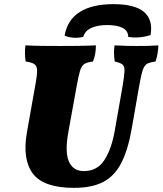

<svg xmlns="http://www.w3.org/2000/svg" viewBox="-20 -898 785 927"><path d="M337 9Q191 9 139 -59.5Q87 -128 110 -259L153 -501Q160 -540 159 -560Q158 -580 145.5 -588.5Q133 -597 104 -601Q101 -618 100.5 -638.5Q100 -659 103 -679Q140 -677 181.5 -676.5Q223 -676 271 -676Q310 -676 354.5 -676.5Q399 -677 443 -679Q443 -660 440 -640.5Q437 -621 429 -601Q402 -598 388 -589.5Q374 -581 366.5 -556.5Q359 -532 350 -481L311 -266Q292 -165 312.5 -118.5Q333 -72 385 -72Q450 -72 484.5 -126Q519 -180 534 -267L571 -477Q580 -530 581 -554Q582 -578 571.5 -586.5Q561 -595 534 -601Q531 -619 530.5 -638Q530 -657 533 -679Q565 -677 593.5 -676.5Q622 -676 641 -676Q673 -676 695.5 -676.5Q718 -677 745 -679Q744 -660 740.5 -639Q737 -618 731 -601Q710 -598 697.5 -593.5Q685 -589 677 -576.5Q669 -564 663 -538Q657 -512 649 -466L616 -277Q598 -174 565.5 -111Q533 -48 478.5 -19.5Q424 9 337 9ZM528 -878Q732 -878 707 -729Q684 -721 655 -718Q626 -715 599 -720Q599 -749 572.5 -763Q546 -777 498 -777Q451 -777 420.5 -763Q390 -749 382 -720Q356 -714 333 -716Q310 -718 292 -726Q305 -802 365 -840Q425 -878 528 -878Z"/></svg>

Font: Vollkorn Black
Style: Italic
Weight: 900
Italic angle: -11°
Designer: Friedrich Althausen
Foundry: Friedrich Althausen
Version: Version 5.000; ttfautohint (v1.8.3)